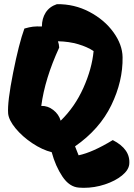

<svg xmlns="http://www.w3.org/2000/svg" viewBox="-20 -730 641 921"><path d="M600 58Q597 86 565 112Q533 138 483.5 154.5Q434 171 381 171L359 170Q313 167 279.5 117Q246 67 228 0Q183 -11 135 -43Q87 -75 54.5 -114.5Q22 -154 19 -186Q15 -241 43 -381.5Q71 -522 97 -593Q121 -600 138 -602Q155 -604 181 -603Q181 -641 199 -669.5Q217 -698 253 -710Q337 -711 409 -673Q481 -635 524 -575.5Q567 -516 568 -456Q570 -341 514 -225.5Q458 -110 340 -28L357 15Q424 1 521 -58Q607 -14 600 58ZM258 -532Q263 -519 264 -502Q195 -352 178 -222Q209 -223 235.5 -202.5Q262 -182 271 -151Q339 -217 380 -308.5Q421 -400 429 -485Q399 -505 355 -518Q311 -531 258 -532Z"/></svg>

Font: Mogra
Style: Regular
Weight: 400
Designer: Lipi Raval
Foundry: Lipi Raval
Version: Version 1.002;PS 1.002;hotconv 1.0.88;makeotf.lib2.5.647800;